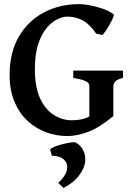

<svg xmlns="http://www.w3.org/2000/svg" viewBox="-20 -650 642 938"><path d="M581.1 -269.5Q553.2 -263.2 543.5 -252Q533.7 -240.7 533.7 -229.5V-82.5Q533.7 -82.5 515.9 -76.2Q498 -69.8 474.9 -62Q451.7 -54.2 434.1 -49.3Q416.5 -44.4 416.5 -47.9V-229.5Q416.5 -236.8 412.1 -243.4Q407.7 -250 391.1 -256.6Q374.5 -263.2 337.9 -269.5V-305.2H581.1ZM534.7 -580.1Q538.1 -577.6 532.5 -564Q526.9 -550.3 517.1 -532.7Q507.3 -515.1 497.1 -500Q486.8 -484.9 480.5 -479L449.7 -485.8Q417.5 -532.7 383.3 -550.8Q349.1 -568.8 306.6 -568.8Q288.6 -568.8 262.2 -556.9Q235.8 -544.9 210.2 -516.1Q184.6 -487.3 167.5 -437.3Q150.4 -387.2 150.4 -311Q150.4 -224.1 176 -169.2Q201.7 -114.3 242.9 -88.4Q284.2 -62.5 330.1 -62.5Q379.4 -62.5 410.4 -77.9Q441.4 -93.3 466.8 -117.2Q471.2 -115.2 486.6 -107.7Q502 -100.1 516.8 -92.5Q531.7 -85 533.7 -82.5Q460.9 -23.4 407.2 -4.4Q353.5 14.6 309.1 14.6Q255.9 14.6 205.6 -3.7Q155.3 -22 115 -59.1Q74.7 -96.2 50.8 -152.6Q26.9 -209 26.9 -284.2Q26.9 -392.6 71.5 -470Q116.2 -547.4 193.4 -588.6Q270.5 -629.9 367.2 -629.9Q388.7 -629.9 419.9 -624Q451.2 -618.2 482.4 -607.2Q513.7 -596.2 534.7 -580.1ZM396.5 133.8Q395 168.9 366.7 206.5Q338.4 244.1 290 268.1L264.2 243.2Q283.2 227.1 295.7 207Q308.1 187 308.6 166Q308.6 144 290.3 127.9Q272 111.8 232.9 110.4L225.1 79.1Q237.3 69.3 261.5 61.3Q285.6 53.2 310.1 48.6Q334.5 43.9 347.2 44.9Q370.6 56.6 384 79.3Q397.5 102.1 396.5 133.8Z"/></svg>

Font: Gentium Plus
Style: Bold
Weight: 700
Designer: Victor Gaultney, Annie Olsen, Iska Routamaa, Becca Hirsbrunner
Foundry: SIL International
Version: Version 6.101